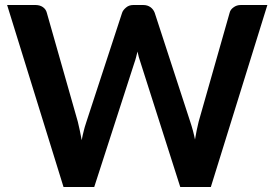

<svg xmlns="http://www.w3.org/2000/svg" viewBox="-20 -743 1091 763"><path d="M937 -723.1H1042.5L817.9 0H696.3L538.6 -494.1Q530.8 -516.1 526.4 -538.1Q523.4 -525.4 520.5 -514.6Q517.1 -501.5 514.2 -494.1L354.5 0H232.4L8.3 -723.1H121.1Q138.2 -723.1 150.4 -714.8Q162.6 -706.1 166 -692.4L289.1 -259.8Q289.1 -259.3 292.2 -246.3Q295.4 -233.4 296.9 -225.6Q297.9 -221.2 300.5 -207.5Q303.2 -193.8 304.7 -186Q308.1 -205.1 313.5 -225.6Q314.9 -232.9 323.7 -259.8L465.3 -692.4Q468.8 -703.1 481.4 -713.4Q492.7 -723.1 509.8 -723.1H549.3Q565.9 -723.1 578.1 -714.4Q589.4 -706.1 594.7 -692.4L735.8 -259.8Q748 -223.6 754.9 -188.5Q761.2 -226.6 769.5 -259.8L892.6 -692.4Q895.5 -705.1 908.2 -713.9Q920.4 -723.1 937 -723.1Z"/></svg>

Font: Lato-SemiBold
Style: Bold
Weight: 500
Designer: Lukasz Dziedzic with Adam Twardoch and Botio Nikoltchev
Foundry: tyPoland Lukasz Dziedzic
Version: ""